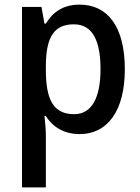

<svg xmlns="http://www.w3.org/2000/svg" viewBox="-20 -569 606 829"><path d="M324 -549C253 -549 208 -517 178 -467H172L159 -539H75V240H178V15C178 -8 175 -41 172 -68H178C206 -23 254 10 324 10C443 10 519 -89 519 -270C519 -455 444 -549 324 -549ZM299 -464C379 -464 414 -394 414 -271C414 -148 377 -76 300 -76C209 -76 178 -141 178 -268V-287C179 -407 212 -464 299 -464Z"/></svg>

Font: Noto Sans Devanagari UI SemiCondensed Medium
Style: Regular
Weight: 500
Width: 4
Designer: Jelle Bosma - Monotype Design Team
Foundry: Monotype Imaging Inc.
Version: Version 2.004